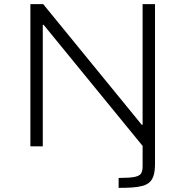

<svg xmlns="http://www.w3.org/2000/svg" viewBox="-20 -708 896 929"><path d="M554 201V153Q607 153 631.5 148Q656 143 663 130.5Q670 118 670 97V-2L191 -588H187V0H127V-688H189L666 -104H670V-688H730V84Q730 117 724 138.5Q718 160 705 172.5Q692 185 671 191Q650 197 621.5 199Q593 201 554 201Z"/></svg>

Font: Saira Expanded Light
Style: Regular
Weight: 300
Width: 7
Designer: Hector Gatti with collaboration of the Omnibus-Type team
Foundry: Omnibus-Type
Version: Version 1.101